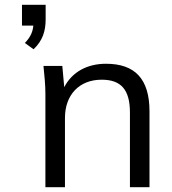

<svg xmlns="http://www.w3.org/2000/svg" viewBox="-20 -775 714 795"><path d="M83 -597 119 -571C157 -607 169 -647 169 -695V-755H71V-669H118C116 -646 108 -623 83 -597ZM168 -386V0H249V-287C249 -382 308 -445 401 -445C481 -445 518 -404 518 -309V0H599V-314C599 -449 538 -511 419 -511C342 -511 279 -478 246 -414L238 -502H160C164 -463 168 -423 168 -386Z"/></svg>

Font: Poppy and Pepper
Style: Regular
Weight: 400
Designer: Thy Ha
Foundry: Thy Ha
Version: Version 0.001;Glyphs 3.2 (3227)